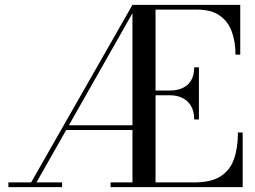

<svg xmlns="http://www.w3.org/2000/svg" viewBox="-20 -770 1048 790"><path d="M97 0 525 -750H544.5L119 0ZM14.5 0V-19.5H235.5V0ZM246 -235V-254.5H535V-235ZM435 0V-19.5H780.5Q848.5 -19.5 887.5 -44.5Q926.5 -69.5 942.8 -115.5Q959 -161.5 959 -225H978.5V0ZM525 0V-750H620V0ZM779 -278.5Q779 -312 766 -334Q753 -356 730.5 -367Q708 -378 679.5 -378H620V-397.5H679.5Q708 -397.5 730.5 -407.5Q753 -417.5 766 -438.5Q779 -459.5 779 -493H798.5V-278.5ZM949 -545Q949 -598.5 933.5 -640.5Q918 -682.5 883.2 -706.5Q848.5 -730.5 790 -730.5H525V-750H968.5V-545Z"/></svg>

Font: Bodoni Moda 11pt
Style: Regular
Weight: 400
Version: Version 2.004